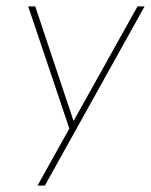

<svg xmlns="http://www.w3.org/2000/svg" viewBox="-20 -398 471 599"><path d="M97 181 409 -378H431L120 181ZM197 5 68 -378H90L214 -7Z"/></svg>

Font: Josefin Sans Thin Thin
Style: Italic
Weight: 250
Italic angle: -7°
Version: Version 2.000